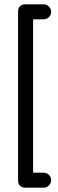

<svg xmlns="http://www.w3.org/2000/svg" viewBox="-20 -698 268 893"><path d="M99 175Q64 175 64 140V-643Q64 -678 99 -678H183Q197 -678 207.5 -667.5Q218 -657 218 -643Q218 -629 207.5 -618.5Q197 -608 183 -608H134V105H183Q197 105 207.5 115.5Q218 126 218 140Q218 154 207.5 164.5Q197 175 183 175Z"/></svg>

Font: Jura
Style: Bold
Weight: 700
Designer: Daniel Johnson, Alexei Vanyashin
Foundry: Daniel Johnson
Version: Version 5.103